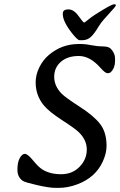

<svg xmlns="http://www.w3.org/2000/svg" viewBox="-20 -927 572 915"><path d="M372.1 -735.4H359.4Q349.6 -735.4 323.7 -768.1Q279.3 -824.7 279.3 -859.4V-862.3Q279.3 -882.3 305.7 -882.3Q332 -882.3 354.2 -850.8Q376.5 -819.3 381.3 -819.3Q383.3 -819.3 403.6 -835.9Q423.8 -852.5 469 -879.6Q514.2 -906.7 523.9 -906.7H526.9Q531.7 -906.7 531.7 -902.8V-900.4Q531.7 -896.5 500 -862.1Q468.3 -827.6 461.9 -818.4L449.7 -800.3Q432.1 -770 414.8 -752.7Q397.5 -735.4 372.1 -735.4ZM459 -603.5Q409.2 -660.2 355.7 -660.2Q302.2 -660.2 270.3 -632.6Q238.3 -605 238.3 -561Q238.3 -517.1 273.4 -481Q291.5 -462.4 359.1 -418.9Q426.8 -375.5 457.3 -335.9Q487.8 -296.4 487.8 -231.4Q487.8 -195.8 469.2 -155.8Q434.6 -81.1 349.1 -48.8Q304.2 -31.7 260.3 -31.7H244.1Q213.9 -31.7 156.5 -44.9Q99.1 -58.1 88.9 -64.9Q63 -82.5 63 -118.2Q63 -153.8 74.2 -173.8Q85.4 -193.8 98.6 -193.8Q111.8 -193.8 137.5 -162.6Q163.1 -131.3 181.6 -119.6Q217.8 -96.7 271.2 -96.7Q324.7 -96.7 359.1 -132.1Q393.6 -167.5 393.6 -214.1Q393.6 -260.7 354.5 -297.9Q336.4 -315.4 275.4 -354.7Q214.4 -394 188.5 -425.3Q149.9 -472.2 149.9 -535.2Q149.9 -569.8 167.2 -605.7Q184.6 -641.6 214.4 -666.5Q275.4 -717.3 355 -717.3H370.1Q386.2 -717.3 416.5 -711.4Q446.8 -705.6 472.4 -705.6Q498 -705.6 508.8 -693.8Q528.3 -672.4 528.3 -648.9V-636.2Q528.3 -604 508.8 -584Q502.9 -578.1 492.2 -578.1Q481.4 -578.1 459 -603.5Z"/></svg>

Font: Averia Libre Light
Style: Italic
Weight: 300
Italic angle: -8.5°
Version: Version 1.002